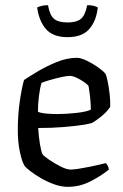

<svg xmlns="http://www.w3.org/2000/svg" viewBox="-20 -724 476 744"><path d="M243 0Q217 0 189.5 -10Q162 -20 138 -34Q114 -48 97.5 -61Q81 -74 76 -80Q65 -97 57 -135.5Q49 -174 49 -219Q49 -279 56.5 -330.5Q64 -382 73 -414Q91 -426 125 -446.5Q159 -467 199.5 -483.5Q240 -500 278 -500Q293 -500 316 -489Q339 -478 359.5 -463.5Q380 -449 388 -439Q393 -430 397.5 -407.5Q402 -385 405 -358.5Q408 -332 407 -310Q394 -290 371.5 -272Q349 -254 335 -247Q326 -244 296.5 -239.5Q267 -235 223.5 -231.5Q180 -228 128 -228Q130 -193 135 -164Q140 -135 145 -126Q150 -119 170.5 -105Q191 -91 214.5 -79Q238 -67 254 -67Q265 -67 284.5 -70Q304 -73 326 -77.5Q348 -82 365.5 -86Q383 -90 390 -92Q393 -89 397 -82.5Q401 -76 402 -67Q373 -43 331 -21.5Q289 0 243 0ZM200 -282Q237 -282 276.5 -286.5Q316 -291 332 -299Q332 -314 330.5 -333Q329 -352 326.5 -368.5Q324 -385 323 -391Q321 -395 308 -404.5Q295 -414 278.5 -422Q262 -430 250 -430Q239 -430 216.5 -425Q194 -420 172 -413.5Q150 -407 141 -403Q135 -384 131 -352.5Q127 -321 127 -291Q137 -286 159 -284Q181 -282 200 -282ZM242 -580Q185 -580 158 -611.5Q131 -643 124 -695Q129 -698 140.5 -701Q152 -704 166 -704Q173 -664 190 -650.5Q207 -637 242 -637Q276 -637 293 -650.5Q310 -664 318 -704Q334 -704 344.5 -701Q355 -698 359 -695Q353 -642 325.5 -611Q298 -580 242 -580Z"/></svg>

Font: Texturina 72pt
Style: Regular
Weight: 400
Designer: Guillermo Torres Carreño
Foundry: Omnibus-Type
Version: Version 1.002; ttfautohint (v1.8.3)